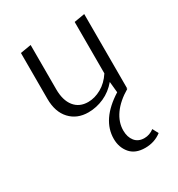

<svg xmlns="http://www.w3.org/2000/svg" viewBox="-169 -528 859 928"><g transform="rotate(-30 260.0 -64.0)"><path d="M463 260Q424 290 372 290Q317 290 289 257Q261 224 261 176Q261 69 388 -11L382 -72Q350 -34 307.5 -15Q265 4 220 4Q157 4 118.5 -37.5Q80 -79 80 -152V-408L140 -418V-171Q140 -109 167.5 -74.5Q195 -40 244 -40Q281 -40 317.5 -60.5Q354 -81 380 -121V-408L439 -418V-5L436 -4L439 -1Q381 33 351 75.5Q321 118 321 164Q321 201 339.5 224Q358 247 392 247Q421 247 446 228Z"/></g></svg>

Font: Ysabeau Infant Semilight
Style: Regular
Weight: 300
Designer: Christian Thalmann (Catharsis Fonts)
Version: Version 0.003